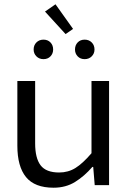

<svg xmlns="http://www.w3.org/2000/svg" viewBox="-20 -864 590 896"><path d="M61 -184Q61 -87 101.5 -37.5Q142 12 230 12Q287 12 330.5 -15Q374 -42 411 -85H415L422 0H489V-486H407V-149Q366 -101 332 -80Q298 -59 256 -59Q195 -59 169.5 -92.5Q144 -126 144 -195V-486H61ZM137 -633Q137 -614 150 -601Q163 -588 183 -588Q203 -588 215.5 -601Q228 -614 228 -633Q228 -653 215.5 -666Q203 -679 183 -679Q163 -679 150 -666Q137 -653 137 -633ZM190 -810 286 -705 321 -729 239 -844ZM330 -633Q330 -614 342.5 -601Q355 -588 375 -588Q395 -588 408 -601Q421 -614 421 -633Q421 -653 408 -666Q395 -679 375 -679Q355 -679 342.5 -666Q330 -653 330 -633Z"/></svg>

Font: Codetta
Style: Regular
Weight: 400
Italic angle: -11°
Designer: Ulrich Proeller
Foundry: PROSA GmbH
Version: Version 2.00;September 29, 2018;FontCreator 11.5.0.2427 64-b